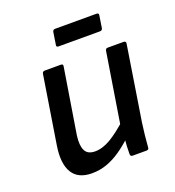

<svg xmlns="http://www.w3.org/2000/svg" viewBox="-123 -746 778 855"><g transform="rotate(-20 266.5 -318.5)"><path d="M169 12Q103 12 76.5 -32Q50 -76 63 -158L114 -479Q116 -490 127 -490H203Q214 -490 212 -479L162 -169Q156 -123 168 -99Q180 -75 215 -75Q250 -75 288.5 -97.5Q327 -120 382 -170L370 -87Q337 -56 305 -34Q273 -12 239.5 0Q206 12 169 12ZM365 0Q354 0 354 -11Q354 -29 355 -49Q356 -69 358 -90V-135L413 -479Q415 -490 424 -490H500Q512 -490 510 -478L454 -123Q450 -95 447 -66.5Q444 -38 442 -11Q442 0 430 0ZM221 -570Q210 -570 212 -580L221 -638Q223 -649 233 -649H430Q441 -649 439 -638L430 -580Q428 -570 417 -570Z"/></g></svg>

Font: Sofia Sans SemiBold
Style: Italic
Weight: 600
Italic angle: -9°
Designer: Botio Nikoltchev, Ani Petrova
Foundry: lettersoup
Version: Version 4.100-B